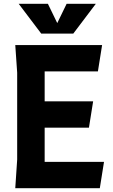

<svg xmlns="http://www.w3.org/2000/svg" viewBox="-20 -986 593 1006"><path d="M525 -138 503 0H60L70 -150V-605L60 -750H515L493 -612H214V-455H468L446 -317H214V-138ZM482 -966 364 -810H196L78 -966H231L280 -865L329 -966Z"/></svg>

Font: Farro
Style: Bold
Weight: 700
Designer: Aceler Chua
Foundry: Grayscale Limited
Version: Version 1.101